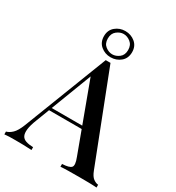

<svg xmlns="http://www.w3.org/2000/svg" viewBox="-225 -1059 1090 1189"><g transform="rotate(30 319.5 -464.5)"><path d="M338 -712 582 -84Q596 -47 614.5 -34Q633 -21 649 -20V0Q625 -2 592.5 -2.5Q560 -3 527 -3Q485 -3 449 -2.5Q413 -2 391 0V-20Q442 -22 455.5 -37.5Q469 -53 449 -104L269 -590L285 -608L119 -174Q101 -129 97.5 -99Q94 -69 102.5 -52Q111 -35 132 -28Q153 -21 184 -20V0Q154 -2 123.5 -2.5Q93 -3 66 -3Q42 -3 23.5 -2.5Q5 -2 -10 0V-20Q11 -25 32 -45Q53 -65 72 -113L304 -712Q312 -712 321 -712Q330 -712 338 -712ZM443 -288V-268H145L155 -288ZM320 -929Q361 -929 391 -904Q421 -879 421 -836Q421 -792 391 -767Q361 -742 320 -742Q280 -742 250 -767Q220 -792 220 -836Q220 -879 250 -904Q280 -929 320 -929ZM320 -908Q295 -908 271.5 -889.5Q248 -871 248 -835Q248 -799 271.5 -781Q295 -763 320 -763Q346 -763 369.5 -781Q393 -799 393 -835Q393 -871 369.5 -889.5Q346 -908 320 -908Z"/></g></svg>

Font: Playfair Display Medium
Style: Regular
Weight: 500
Designer: Claus Eggers Sørensen
Foundry: Claus Eggers Sørensen
Version: Version 1.203